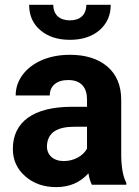

<svg xmlns="http://www.w3.org/2000/svg" viewBox="-20 -765 576 795"><path d="M337.4 -745.1C337.4 -704.1 312 -680.7 269.5 -680.7C226.6 -680.7 200.7 -704.1 200.7 -745.1H100.6C100.6 -701.2 116.2 -666 147.5 -639.6C178.2 -613.3 219.2 -600.1 269.5 -600.1C319.8 -600.1 360.8 -613.3 392.1 -640.1C422.9 -667 438.5 -701.7 438.5 -745.1ZM502.9 0V-8.3C489.3 -34.2 482.4 -71.8 481.9 -122.1V-351.1C481.9 -410.2 462.9 -456.5 424.8 -489.3C386.2 -522 334.5 -538.1 269.5 -538.1C226.6 -538.1 188 -530.8 153.3 -516.1C118.7 -501 92.3 -480.5 73.2 -454.6C54.2 -428.7 44.9 -400.4 44.9 -369.6H186C186 -409.2 214.8 -433.6 262.2 -433.6C316.4 -433.6 340.3 -401.9 340.3 -353V-322.8H275.4C118.7 -322.3 33.2 -260.3 33.2 -148.4C33.2 -103 50.3 -64.9 84.5 -35.2C118.2 -5.4 161.1 9.8 212.9 9.8C267.6 9.8 312 -9.3 346.2 -47.4C349.1 -28.3 354 -12.7 360.4 0ZM243.7 -98.1C200.7 -98.1 174.3 -123.5 174.3 -158.7L174.8 -167C179.2 -215.8 216.8 -240.2 287.6 -240.2H340.3V-149.4C323.2 -118.2 285.2 -98.1 243.7 -98.1Z"/></svg>

Font: Roboto
Style: Bold
Weight: 700
Designer: Google
Version: Version 2.137; 2017